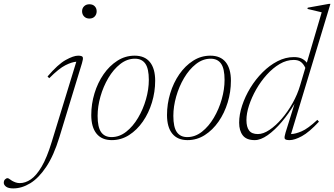

<svg xmlns="http://www.w3.org/2000/svg" viewBox="-226 -730 1765 1014"><path d="M207.5 -670.5Q207.5 -686.5 218.2 -697Q229 -707.5 246 -707.5Q264 -707.5 274.2 -697Q284.5 -686.5 284.5 -670.5Q284.5 -654 274.2 -643Q264 -632 246 -632Q229 -632 218.2 -643Q207.5 -654 207.5 -670.5ZM87.5 -5Q58 91.5 18.2 151Q-21.5 210.5 -66.2 237.8Q-111 265 -156 265Q-182 265 -194 255.8Q-206 246.5 -206 235.5Q-206 224 -199.5 217.5Q-193 211 -186 211Q-182 211 -176.5 215.2Q-171 219.5 -162 225Q-153 230 -143 233.5Q-133 237 -121.5 237Q-92 237 -63 217.2Q-34 197.5 -6 150Q22 102.5 47.5 18.5L177 -404Q153.5 -402.5 119.5 -385.5Q85.5 -368.5 34 -317L25 -326Q80 -390.5 121 -413.2Q162 -436 186.5 -436Q208.5 -436 211.2 -427.5Q214 -419 207 -396.5Z M485 -436Q538.5 -436 566 -401.8Q593.5 -367.5 593.5 -303.5Q593.5 -245 576.5 -189Q559.5 -133 528.5 -88.2Q497.5 -43.5 455.8 -16.8Q414 10 364.5 10Q311.5 10 283.8 -24.2Q256 -58.5 256 -122.5Q256 -181 273 -237Q290 -293 321 -337.8Q352 -382.5 393.8 -409.2Q435.5 -436 485 -436ZM363 -6Q404.5 -6 440.5 -34.2Q476.5 -62.5 503.2 -107.8Q530 -153 545 -205.8Q560 -258.5 560 -308Q560 -367.5 541.5 -393.8Q523 -420 486.5 -420Q445 -420 409 -391.8Q373 -363.5 346.2 -318.2Q319.5 -273 304.5 -220.2Q289.5 -167.5 289.5 -118Q289.5 -58.5 308 -32.2Q326.5 -6 363 -6Z M885 -436Q938.5 -436 966 -401.8Q993.5 -367.5 993.5 -303.5Q993.5 -245 976.5 -189Q959.5 -133 928.5 -88.2Q897.5 -43.5 855.8 -16.8Q814 10 764.5 10Q711.5 10 683.8 -24.2Q656 -58.5 656 -122.5Q656 -181 673 -237Q690 -293 721 -337.8Q752 -382.5 793.8 -409.2Q835.5 -436 885 -436ZM763 -6Q804.5 -6 840.5 -34.2Q876.5 -62.5 903.2 -107.8Q930 -153 945 -205.8Q960 -258.5 960 -308Q960 -367.5 941.5 -393.8Q923 -420 886.5 -420Q845 -420 809 -391.8Q773 -363.5 746.2 -318.2Q719.5 -273 704.5 -220.2Q689.5 -167.5 689.5 -118Q689.5 -58.5 708 -32.2Q726.5 -6 763 -6Z M1458.5 -87.5Q1407 -32 1368.5 -11Q1330 10 1303.5 10Q1280 10 1277.5 1.5Q1275 -7 1282 -29.5L1329.5 -182Q1299 -130 1262 -86.2Q1225 -42.5 1187.8 -16.2Q1150.5 10 1119.5 10Q1075.5 10 1056.2 -15Q1037 -40 1037 -82Q1037 -125 1052.8 -172.8Q1068.5 -220.5 1096.2 -266Q1124 -311.5 1160.8 -348.2Q1197.5 -385 1239.8 -406.8Q1282 -428.5 1326 -428.5Q1351 -428.5 1367.2 -420.8Q1383.5 -413 1394.5 -399L1473 -665L1397.5 -683L1399.5 -689.5L1510.5 -709.5H1519L1311 -22Q1334 -22.5 1367 -36.5Q1400 -50.5 1450 -97ZM1075.5 -96Q1075.5 -59.5 1089.5 -40.8Q1103.5 -22 1136 -22Q1164.5 -22 1197.2 -44Q1230 -66 1261.8 -102.8Q1293.5 -139.5 1319.2 -185.2Q1345 -231 1359 -279L1386.5 -371.5Q1377.5 -391.5 1363.5 -402.5Q1349.5 -413.5 1325.5 -413.5Q1287.5 -413.5 1251 -392Q1214.5 -370.5 1182.8 -335.2Q1151 -300 1127 -257.8Q1103 -215.5 1089.2 -173.2Q1075.5 -131 1075.5 -96Z"/></svg>

Font: Newsreader 16pt ExtraLight
Style: Italic
Weight: 275
Italic angle: -17°
Designer: Hugues Gentile
Foundry: Production Type
Version: Version 1.003; ttfautohint (v1.8.3)